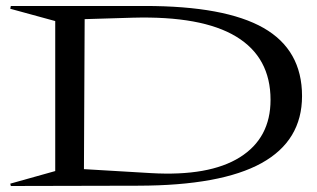

<svg xmlns="http://www.w3.org/2000/svg" viewBox="-20 -620 1056 640"><path d="M16.1 0 14.2 -7.8 164.1 -49.8V-549.8L14.2 -590.8L16.1 -600.1H462.9Q730 -600.1 858.4 -526.9Q986.8 -453.6 986.8 -299.8Q986.8 -150.9 851.6 -76.2Q716.3 -1.5 440.9 -1ZM259.8 -56.2 482.9 -43Q677.2 -31.7 779.5 -95.7Q881.8 -159.7 881.8 -287.1Q881.8 -428.7 767.3 -498Q652.8 -567.4 421.9 -561L262.2 -556.2Z"/></svg>

Font: Halibut Exp
Style: Regular
Weight: 400
Width: 7
Designer: Matteo Maggi
Foundry: Collletttivo
Version: Version 3.080 | FøM Fix